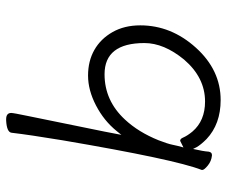

<svg xmlns="http://www.w3.org/2000/svg" viewBox="-78 -670 755 640"><g transform="rotate(90 300.0 -349.5)"><path d="M64 -439Q64 -542 138.5 -624.5Q213 -707 313 -707Q393 -707 443 -660Q462 -641 470 -627L476 -615Q484 -650 485 -667Q487 -678 496 -678H498Q517 -676 531.5 -664Q546 -652 546 -646V-644Q511 -555 447 -179Q429 -70 422 -10Q420 6 381 8H377Q356 8 356 -9Q356 -16 366 -64Q414 -297 418 -319Q422 -341 429 -376L416 -360Q382 -318 331 -291.5Q280 -265 231.5 -265Q183 -265 146 -286Q109 -307 86.5 -346.5Q64 -386 64 -439ZM378 -388Q420 -433 447 -500Q459 -531 462 -546.5Q465 -562 471 -583Q452 -573 449 -572Q442 -572 438 -582Q432 -596 418 -613Q382 -655 318 -655Q238 -655 178 -585Q123 -518 123 -453Q123 -320 227 -320Q315 -320 378 -388Z"/></g></svg>

Font: Moon Stars Kai HW Light
Style: Regular
Weight: 300
Designer: GuiWonder
Version: Version 1.101